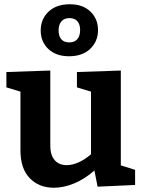

<svg xmlns="http://www.w3.org/2000/svg" viewBox="-20 -869 671 901"><path d="M547 -93 614 -72V-1L438 7L423 -69Q378 -29 328.5 -8.5Q279 12 233 12Q163 12 119.5 -33Q76 -78 76 -163V-439L10 -459V-531L216 -538V-186Q216 -141 236.5 -117.5Q257 -94 293 -94Q319 -94 348.5 -107Q378 -120 407 -145V-439L341 -459V-531L547 -538ZM171 -726Q171 -779 207.5 -814Q244 -849 308 -849Q369 -849 404.5 -814.5Q440 -780 440 -728Q440 -675 403.5 -640Q367 -605 304 -605Q243 -605 207 -639Q171 -673 171 -726ZM356 -728Q356 -754 343.5 -769Q331 -784 306 -784Q281 -784 268 -768.5Q255 -753 255 -726Q255 -700 267.5 -685Q280 -670 305 -670Q330 -670 343 -685.5Q356 -701 356 -728Z"/></svg>

Font: Bitter Pro
Style: Bold
Weight: 700
Designer: Sol Matas, and Bitter project Authors
Foundry: Sol Matas
Version: Version 1.010